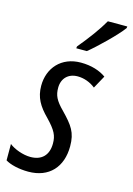

<svg xmlns="http://www.w3.org/2000/svg" viewBox="-129 -826 620 897"><g transform="rotate(15 180.5 -377.5)"><path d="M169 -614 168 -605H219C258 -636 343 -718 371 -757L372 -765H278C253 -721 214 -668 169 -614ZM100 10C201 10 259 -55 259 -155C259 -222 237 -251 184 -306C144 -346 134 -369 134 -405C134 -450 163 -480 209 -480C239 -480 270 -469 295 -449L329 -511C300 -532 258 -546 207 -546C112 -546 55 -479 55 -394C55 -337 78 -299 122 -255C167 -208 178 -185 178 -147C178 -90 146 -59 92 -59C56 -59 13 -75 -11 -94V-15C11 -1 53 10 100 10Z"/></g></svg>

Font: Noto Sans ExtraCondensed
Style: Italic
Weight: 400
Width: 2
Italic angle: -12°
Designer: Monotype Design Team
Foundry: Monotype Imaging Inc.
Version: Version 2.013